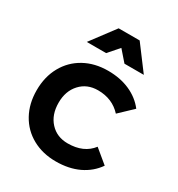

<svg xmlns="http://www.w3.org/2000/svg" viewBox="-180 -874 924 997"><g transform="rotate(30 282.0 -376.0)"><path d="M309 -425Q244 -425 203.5 -381Q163 -337 163 -267Q163 -195 203.5 -151Q244 -107 309 -107Q405 -107 453 -170L534 -103Q498 -51 439 -23Q380 5 302 5Q223 5 161.5 -29Q100 -63 66 -124.5Q32 -186 32 -266Q32 -347 66.5 -409Q101 -471 162.5 -505Q224 -539 304 -539Q377 -539 434.5 -513.5Q492 -488 528 -441L449 -366Q395 -425 309 -425ZM474 -613H358L303 -676L248 -613H132L240 -757H366Z"/></g></svg>

Font: Montserrat Medium
Style: Regular
Weight: 500
Designer: Julieta Ulanovsky
Foundry: Julieta Ulanovsky
Version: Version 6.001